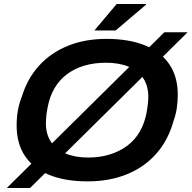

<svg xmlns="http://www.w3.org/2000/svg" viewBox="-20 -893 956 958"><path d="M417 12Q306 12 226.5 -20Q147 -52 105 -114Q63 -176 63 -267Q63 -307 69.5 -343Q76 -379 89 -411Q117 -502 175.5 -566Q234 -630 319 -664.5Q404 -699 511 -699Q623 -699 702.5 -667Q782 -635 824.5 -573Q867 -511 867 -420Q867 -385 862 -352.5Q857 -320 846 -290Q820 -195 761 -127.5Q702 -60 614.5 -24Q527 12 417 12ZM420 -107Q478 -107 527 -122Q576 -137 614.5 -165.5Q653 -194 677.5 -236.5Q702 -279 712 -334Q714 -349 716 -360.5Q718 -372 718.5 -380.5Q719 -389 719.5 -396Q720 -403 720 -410Q720 -465 694.5 -503Q669 -541 621.5 -560.5Q574 -580 508 -580Q450 -580 401 -565.5Q352 -551 314 -522.5Q276 -494 251.5 -452Q227 -410 217 -354Q214 -339 212.5 -327.5Q211 -316 210.5 -307.5Q210 -299 209.5 -292Q209 -285 209 -278Q209 -223 234.5 -185Q260 -147 307.5 -127Q355 -107 420 -107ZM14 45 800 -732H916L130 45ZM451 -741 562 -873H708L709 -870L557 -741Z"/></svg>

Font: Archivo SemiExpanded SemiBold
Style: Italic
Weight: 600
Width: 6
Italic angle: -10°
Designer: Hector Gatti
Foundry: Omnibus-Type
Version: Version 2.001